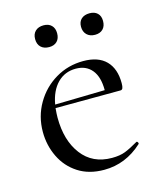

<svg xmlns="http://www.w3.org/2000/svg" viewBox="-92 -627 590 707"><g transform="rotate(-15 203.5 -274.0)"><path d="M360 -57Q363 -57 365 -53Q367 -49 365 -47Q301 12 219 12Q161 12 120 -14.5Q79 -41 57.5 -85.5Q36 -130 36 -181Q36 -240 64.5 -289Q93 -338 141 -366.5Q189 -395 247 -395Q304 -395 333.5 -365Q363 -335 363 -280Q363 -267 360.5 -261Q358 -255 352 -255L104 -254Q102 -232 102 -218Q102 -131 143 -77Q184 -23 258 -23Q288 -23 308.5 -31Q329 -39 358 -56ZM106 -267 296 -271Q296 -322 274 -348.5Q252 -375 213 -375Q171 -375 143 -346.5Q115 -318 106 -267ZM97 -519Q97 -538 108.5 -549Q120 -560 140 -560Q159 -560 170 -549Q181 -538 181 -519Q181 -499 170 -488Q159 -477 140 -477Q120 -477 108.5 -488Q97 -499 97 -519ZM272 -519Q272 -538 283.5 -548.5Q295 -559 315 -559Q334 -559 345 -548.5Q356 -538 356 -519Q356 -499 345 -488Q334 -477 315 -477Q295 -477 283.5 -488.5Q272 -500 272 -519Z"/></g></svg>

Font: Cormorant Garamond
Style: Regular
Weight: 400
Designer: Christian Thalmann (Catharsis Fonts)
Version: Version 3.000